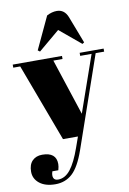

<svg xmlns="http://www.w3.org/2000/svg" viewBox="-105 -801 750 1113"><g transform="rotate(-10 270.0 -244.0)"><path d="M5 -458V-476H295V-458H241L350 -126L466 -458H399V-476H540V-458H490L303 81Q270 175 229 212.5Q188 250 129 250Q70 250 36 223Q2 196 2 154Q2 112 24 90Q46 68 82 68Q165 68 165 137Q165 152 159 173H124Q116 196 122 211Q128 226 149 226Q190 226 222 185.5Q254 145 283 62L305 0H217L46 -458ZM162 -532 251 -722Q281 -738 310 -738Q355 -738 374 -690L435 -531L424 -524L299 -628L174 -523Z"/></g></svg>

Font: SVN-Abril Fatface
Style: Regular
Weight: 400
Designer: Veronika Burian, Jos? Scaglione
Foundry: TypeTogether
Version: Version 1.001